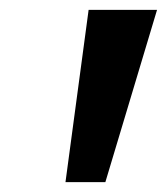

<svg xmlns="http://www.w3.org/2000/svg" viewBox="-20 -678 339 390"><path d="M113 -308 160 -658H299L194 -308Z"/></svg>

Font: Ysabeau ExtraBold
Style: Italic
Weight: 800
Italic angle: -12°
Designer: Christian Thalmann (Catharsis Fonts)
Version: Version 2.002